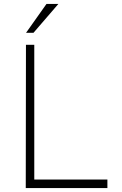

<svg xmlns="http://www.w3.org/2000/svg" viewBox="-20 -949 617 969"><path d="M111 -723H153V-43H522V0H110ZM214.5 -929H274.5L149 -783.5H111.5Z"/></svg>

Font: Public Sans Thin
Style: Regular
Weight: 100
Designer: The Public Sans project authors (U.S. Web Design System). Libre Franklin designed by Pablo Impallari and Rodrigo Fuenzal
Version: Version 1.008